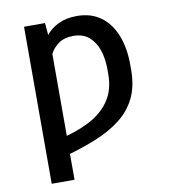

<svg xmlns="http://www.w3.org/2000/svg" viewBox="-84 -626 808 902"><g transform="rotate(-10 320.0 -175.0)"><path d="M198.7 -444.3V203.1H89.8V-545.9H189.9ZM175.3 -327.1 125 -292Q131.3 -352.5 147.2 -400.6Q163.1 -448.7 189.7 -482.7Q216.3 -516.6 254.2 -534.7Q292 -552.7 342.3 -552.7Q409.7 -552.7 456.1 -518.8Q502.4 -484.9 526.4 -424.1Q550.3 -363.3 550.3 -282.7V-258.8Q550.3 -182.6 523.7 -127.2Q497.1 -71.8 447 -32.2Q397 7.3 325.2 36.4Q253.4 65.4 163.6 89.8L160.6 2.9Q241.7 -14.6 304.9 -46.4Q368.2 -78.1 404.5 -129.9Q440.9 -181.6 440.9 -258.8V-282.7Q440.9 -331.5 427.2 -372.6Q413.6 -413.6 384.8 -438.5Q356 -463.4 309.6 -463.4Q268.1 -463.4 240.7 -444.8Q213.4 -426.3 197.5 -395.3Q181.6 -364.3 175.3 -327.1Z"/></g></svg>

Font: Inter Cardless
Style: Regular
Weight: 400
Designer: Rasmus Andersson
Foundry: rsms
Version: Version 4.001;git-9221beed3